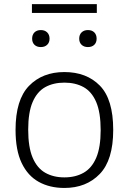

<svg xmlns="http://www.w3.org/2000/svg" viewBox="-20 -897 621 926"><path d="M290.5 9.5Q220 9.5 167 -19.8Q114 -49 84.5 -110.8Q55 -172.5 55 -270.5Q55 -416 119.8 -482.8Q184.5 -549.5 290.5 -549.5Q397.5 -549.5 461.8 -483.8Q526 -418 526 -270.5Q526 -125 461 -57.8Q396 9.5 290.5 9.5ZM290.5 -41.5Q344 -41.5 383.2 -63.8Q422.5 -86 444 -136Q465.5 -186 465.5 -269.5Q465.5 -354.5 444 -404.8Q422.5 -455 383.2 -476.8Q344 -498.5 290.5 -498.5Q237.5 -498.5 198.2 -476.8Q159 -455 137.5 -405.2Q116 -355.5 116 -271.5Q116 -187 137.5 -136.5Q159 -86 198.2 -63.8Q237.5 -41.5 290.5 -41.5ZM404 -670Q385 -670 373.5 -681Q362 -692 362 -710.5Q362 -729.5 373.5 -740.8Q385 -752 404 -752Q423.5 -752 434.8 -740.8Q446 -729.5 446 -710.5Q446 -692 434.8 -681Q423.5 -670 404 -670ZM177 -670Q157.5 -670 146.2 -681Q135 -692 135 -710.5Q135 -729.5 146.2 -740.8Q157.5 -752 177 -752Q196 -752 207.5 -740.8Q219 -729.5 219 -710.5Q219 -692 207.5 -681Q196 -670 177 -670ZM134 -834.5V-877H447V-834.5Z"/></svg>

Font: Encode Sans Semi Expanded Light
Style: Regular
Weight: 300
Width: 6
Designer: Multiple Designers
Foundry: Impallari Type
Version: Version 3.000; ttfautohint (v1.8.3) -l 8 -r 50 -G 200 -x 14 